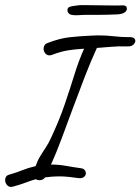

<svg xmlns="http://www.w3.org/2000/svg" viewBox="-62 -711 548 749"><path d="M-11 17Q-25 21 -33.5 12Q-42 3 -42 -8Q-42 -26 -25 -30Q3 -38 25 -47Q47 -56 77 -63Q85 -86 94 -100Q104 -117 115.5 -134Q127 -151 137 -173Q169 -241 190 -302.5Q211 -364 228 -419Q245 -474 266 -521Q231 -519 203 -514.5Q175 -510 141 -497Q135 -495 131 -495Q121 -495 114.5 -503Q108 -511 108 -521Q108 -528 111.5 -534Q115 -540 123 -543Q169 -561 208 -565.5Q247 -570 294 -572Q301 -572 307 -572.5Q313 -573 319 -573Q354 -573 382.5 -569.5Q411 -566 446 -566Q457 -566 461.5 -561.5Q466 -557 466 -552Q466 -545 459 -537.5Q452 -530 438 -530Q398 -531 373 -528.5Q348 -526 316 -524Q292 -472 268.5 -411Q245 -350 222 -288Q199 -226 178 -169.5Q157 -113 137 -69Q168 -69 195.5 -64Q223 -59 252 -55Q263 -54 268 -48Q273 -42 273 -35Q273 -27 266 -21Q259 -15 246 -16Q224 -19 205.5 -21Q187 -23 167 -23Q155 -23 141.5 -22Q128 -21 114 -19Q106 -8 92 -8Q83 -8 78 -12Q57 -6 37.5 1.5Q18 9 -11 17ZM249 -652Q218 -650 209.5 -656Q201 -662 201 -671Q201 -682 211.5 -685Q222 -688 242 -690Q247 -691 255 -691Q263 -691 273 -691Q304 -691 347 -690Q390 -689 419 -690Q433 -690 433 -676Q433 -670 425.5 -663.5Q418 -657 398 -655Q379 -654 357 -653.5Q335 -653 315 -653Q294 -653 276.5 -653Q259 -653 249 -652Z"/></svg>

Font: Grape Nuts
Style: Regular
Weight: 400
Designer: Robert E. Leuschke
Foundry: Robert E. Leuschke
Version: Version 1.010; ttfautohint (v1.8.3)